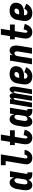

<svg xmlns="http://www.w3.org/2000/svg" viewBox="1858 -2634 783 4540"><g transform="rotate(-90 2250.0 -363.5)"><path d="M143 8Q117 8 94 -1.5Q71 -11 56 -29.5Q41 -48 33.5 -72Q26 -96 23.5 -121Q21 -146 22.5 -172Q24 -198 29 -225L49 -345Q52 -365 57.5 -385.5Q63 -406 71.5 -426Q80 -446 92 -465Q104 -484 121 -498.5Q138 -513 159 -520.5Q180 -528 201 -528Q224 -528 245.5 -520Q267 -512 282.5 -496.5Q298 -481 306.5 -460Q315 -439 319 -416L336 -520H474L409 -126Q408 -122 408.5 -118Q409 -114 411.5 -111Q414 -108 417.5 -107Q421 -106 425 -106H445V8H406Q382 8 359 4Q336 0 316.5 -11.5Q297 -23 284 -42Q271 -61 269 -85Q260 -66 247.5 -48.5Q235 -31 219 -18Q203 -5 182.5 1.5Q162 8 143 8ZM204 -106Q217 -106 231 -111Q245 -116 255 -126.5Q265 -137 271 -150.5Q277 -164 279 -178L299 -298Q301 -310 302.5 -321.5Q304 -333 304 -345Q304 -357 302.5 -368.5Q301 -380 296.5 -390Q292 -400 282.5 -407Q273 -414 261 -414Q246 -414 231.5 -406Q217 -398 206.5 -385Q196 -372 191 -356.5Q186 -341 184 -326L164 -206Q162 -195 161.5 -184.5Q161 -174 161 -163.5Q161 -153 163.5 -143Q166 -133 170.5 -124.5Q175 -116 184 -111Q193 -106 204 -106Z M788 8Q764 8 740.5 3.5Q717 -1 697 -13Q677 -25 663 -43Q649 -61 642 -83.5Q635 -106 635 -130.5Q635 -155 640 -180L713 -621H615L614 -735H870L775 -161Q774 -151 773.5 -141Q773 -131 777.5 -123Q782 -115 790 -110.5Q798 -106 808 -106Q820 -106 831 -113Q842 -120 848.5 -130.5Q855 -141 859 -152.5Q863 -164 865 -175V-177L976 -173V-169Q972 -147 964.5 -125Q957 -103 944.5 -82Q932 -61 915 -43.5Q898 -26 877.5 -14Q857 -2 834 3Q811 8 788 8Z M1263 8Q1236 8 1210.5 1.5Q1185 -5 1165 -20.5Q1145 -36 1132 -58Q1119 -80 1113.5 -105.5Q1108 -131 1109.5 -158.5Q1111 -186 1115 -213L1147 -406H1090L1091 -520H1166L1201 -735H1339L1304 -520H1441L1440 -406H1285L1250 -194Q1249 -186 1248 -177Q1247 -168 1246.5 -159.5Q1246 -151 1247 -142.5Q1248 -134 1250 -126Q1252 -118 1258 -112Q1264 -106 1273 -106Q1282 -106 1289.5 -113Q1297 -120 1301.5 -128Q1306 -136 1310 -145Q1314 -154 1316.5 -162.5Q1319 -171 1321.5 -180Q1324 -189 1325 -198L1454 -171Q1449 -149 1440 -127Q1431 -105 1418.5 -84.5Q1406 -64 1389.5 -46Q1373 -28 1352.5 -15.5Q1332 -3 1309 2.5Q1286 8 1263 8Z M1643 8Q1617 8 1594 -1.5Q1571 -11 1556 -29.5Q1541 -48 1533.5 -72Q1526 -96 1523.5 -121Q1521 -146 1522.5 -172Q1524 -198 1529 -225L1549 -345Q1552 -365 1557.5 -385.5Q1563 -406 1571.5 -426Q1580 -446 1592 -465Q1604 -484 1621 -498.5Q1638 -513 1659 -520.5Q1680 -528 1701 -528Q1724 -528 1745.5 -520Q1767 -512 1782.5 -496.5Q1798 -481 1806.5 -460Q1815 -439 1819 -416L1836 -520H1974L1909 -126Q1908 -122 1908.5 -118Q1909 -114 1911.5 -111Q1914 -108 1917.5 -107Q1921 -106 1925 -106H1945V8H1906Q1882 8 1859 4Q1836 0 1816.5 -11.5Q1797 -23 1784 -42Q1771 -61 1769 -85Q1760 -66 1747.5 -48.5Q1735 -31 1719 -18Q1703 -5 1682.5 1.5Q1662 8 1643 8ZM1704 -106Q1717 -106 1731 -111Q1745 -116 1755 -126.5Q1765 -137 1771 -150.5Q1777 -164 1779 -178L1799 -298Q1801 -310 1802.5 -321.5Q1804 -333 1804 -345Q1804 -357 1802.5 -368.5Q1801 -380 1796.5 -390Q1792 -400 1782.5 -407Q1773 -414 1761 -414Q1746 -414 1731.5 -406Q1717 -398 1706.5 -385Q1696 -372 1691 -356.5Q1686 -341 1684 -326L1664 -206Q1662 -195 1661.5 -184.5Q1661 -174 1661 -163.5Q1661 -153 1663.5 -143Q1666 -133 1670.5 -124.5Q1675 -116 1684 -111Q1693 -106 1704 -106Z M1981 0 2067 -520H2179L2169 -459Q2175 -472 2183 -484Q2191 -496 2201.5 -506.5Q2212 -517 2225.5 -522.5Q2239 -528 2253 -528Q2269 -528 2282.5 -519.5Q2296 -511 2303.5 -497.5Q2311 -484 2314 -468Q2317 -452 2317 -436Q2323 -452 2330.5 -467.5Q2338 -483 2349.5 -497Q2361 -511 2377 -519.5Q2393 -528 2409 -528Q2426 -528 2439.5 -519.5Q2453 -511 2460.5 -497Q2468 -483 2470.5 -467Q2473 -451 2473.5 -434.5Q2474 -418 2472 -401.5Q2470 -385 2468 -368L2407 0H2295L2359 -387Q2360 -394 2360 -401Q2360 -408 2359.5 -415Q2359 -422 2355.5 -428.5Q2352 -435 2345 -435Q2337 -435 2332 -427Q2327 -419 2324 -411.5Q2321 -404 2318.5 -396Q2316 -388 2314 -380.5Q2312 -373 2310.5 -365Q2309 -357 2307 -349L2250 0H2138L2202 -387Q2203 -394 2203 -401Q2203 -408 2202.5 -415Q2202 -422 2199 -428.5Q2196 -435 2188 -435Q2181 -435 2175.5 -427Q2170 -419 2167 -411.5Q2164 -404 2161.5 -396Q2159 -388 2157 -380.5Q2155 -373 2153.5 -365Q2152 -357 2150 -349L2093 0Z M2715 8Q2684 8 2654.5 2.5Q2625 -3 2600.5 -17.5Q2576 -32 2558.5 -55Q2541 -78 2532.5 -105.5Q2524 -133 2524 -163.5Q2524 -194 2529 -225L2549 -345Q2553 -369 2561.5 -394Q2570 -419 2585 -441Q2600 -463 2621 -480.5Q2642 -498 2666.5 -509Q2691 -520 2716 -524Q2741 -528 2766 -528Q2793 -528 2819 -524.5Q2845 -521 2868.5 -511.5Q2892 -502 2911 -485.5Q2930 -469 2941.5 -447Q2953 -425 2955 -398.5Q2957 -372 2953 -346Q2949 -321 2939 -297Q2929 -273 2911 -254Q2893 -235 2869.5 -221.5Q2846 -208 2822 -200.5Q2798 -193 2773.5 -190Q2749 -187 2724 -187Q2709 -187 2693 -188Q2677 -189 2661 -190Q2660 -174 2662 -158.5Q2664 -143 2672 -131Q2680 -119 2694.5 -112.5Q2709 -106 2724 -106Q2739 -106 2753.5 -111.5Q2768 -117 2779.5 -128Q2791 -139 2799 -152.5Q2807 -166 2812 -180L2931 -136Q2918 -105 2896 -76.5Q2874 -48 2844.5 -28.5Q2815 -9 2781.5 -0.5Q2748 8 2715 8ZM2724 -301Q2739 -301 2754 -303.5Q2769 -306 2783 -314Q2797 -322 2806 -335.5Q2815 -349 2818 -363Q2820 -375 2817 -385.5Q2814 -396 2806 -402.5Q2798 -409 2787.5 -411.5Q2777 -414 2766 -414Q2750 -414 2734.5 -406.5Q2719 -399 2708 -386Q2697 -373 2691.5 -357.5Q2686 -342 2684 -326L2680 -304Q2691 -302 2702 -301.5Q2713 -301 2724 -301Z M3000 0 3086 -520H3224L3212 -450Q3221 -466 3233 -481Q3245 -496 3259.5 -507Q3274 -518 3291.5 -523Q3309 -528 3326 -528Q3352 -528 3375 -518Q3398 -508 3412.5 -489Q3427 -470 3434 -446.5Q3441 -423 3443 -398Q3445 -373 3443 -347Q3441 -321 3437 -295L3388 0H3250L3302 -314Q3304 -325 3305 -335Q3306 -345 3305.5 -355.5Q3305 -366 3303.5 -376Q3302 -386 3297 -394.5Q3292 -403 3284 -408.5Q3276 -414 3265 -414Q3252 -414 3238.5 -408.5Q3225 -403 3216 -392.5Q3207 -382 3202 -369Q3197 -356 3194 -342L3138 0Z M3763 8Q3736 8 3710.5 1.5Q3685 -5 3665 -20.5Q3645 -36 3632 -58Q3619 -80 3613.5 -105.5Q3608 -131 3609.5 -158.5Q3611 -186 3615 -213L3647 -406H3590L3591 -520H3666L3701 -735H3839L3804 -520H3941L3940 -406H3785L3750 -194Q3749 -186 3748 -177Q3747 -168 3746.5 -159.5Q3746 -151 3747 -142.5Q3748 -134 3750 -126Q3752 -118 3758 -112Q3764 -106 3773 -106Q3782 -106 3789.5 -113Q3797 -120 3801.5 -128Q3806 -136 3810 -145Q3814 -154 3816.5 -162.5Q3819 -171 3821.5 -180Q3824 -189 3825 -198L3954 -171Q3949 -149 3940 -127Q3931 -105 3918.5 -84.5Q3906 -64 3889.5 -46Q3873 -28 3852.5 -15.5Q3832 -3 3809 2.5Q3786 8 3763 8Z M4215 8Q4184 8 4154.5 2.5Q4125 -3 4100.5 -17.5Q4076 -32 4058.5 -55Q4041 -78 4032.5 -105.5Q4024 -133 4024 -163.5Q4024 -194 4029 -225L4049 -345Q4053 -369 4061.5 -394Q4070 -419 4085 -441Q4100 -463 4121 -480.5Q4142 -498 4166.5 -509Q4191 -520 4216 -524Q4241 -528 4266 -528Q4293 -528 4319 -524.5Q4345 -521 4368.5 -511.5Q4392 -502 4411 -485.5Q4430 -469 4441.5 -447Q4453 -425 4455 -398.5Q4457 -372 4453 -346Q4449 -321 4439 -297Q4429 -273 4411 -254Q4393 -235 4369.5 -221.5Q4346 -208 4322 -200.5Q4298 -193 4273.5 -190Q4249 -187 4224 -187Q4209 -187 4193 -188Q4177 -189 4161 -190Q4160 -174 4162 -158.5Q4164 -143 4172 -131Q4180 -119 4194.5 -112.5Q4209 -106 4224 -106Q4239 -106 4253.5 -111.5Q4268 -117 4279.5 -128Q4291 -139 4299 -152.5Q4307 -166 4312 -180L4431 -136Q4418 -105 4396 -76.5Q4374 -48 4344.5 -28.5Q4315 -9 4281.5 -0.5Q4248 8 4215 8ZM4224 -301Q4239 -301 4254 -303.5Q4269 -306 4283 -314Q4297 -322 4306 -335.5Q4315 -349 4318 -363Q4320 -375 4317 -385.5Q4314 -396 4306 -402.5Q4298 -409 4287.5 -411.5Q4277 -414 4266 -414Q4250 -414 4234.5 -406.5Q4219 -399 4208 -386Q4197 -373 4191.5 -357.5Q4186 -342 4184 -326L4180 -304Q4191 -302 4202 -301.5Q4213 -301 4224 -301Z"/></g></svg>

Font: Iosevka Heavy
Style: Italic
Weight: 900
Italic angle: -9°
Monospace: yes
Designer: Belleve Invis
Foundry: Belleve Invis
Version: Version 32.5.0; ttfautohint (v1.8.4)